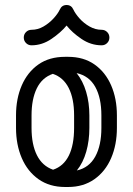

<svg xmlns="http://www.w3.org/2000/svg" viewBox="-20 -742 531 767"><path d="M44 -281Q44 -348 67 -401Q90 -454 133.5 -484.5Q177 -515 240 -515H252Q314 -515 357.5 -484.5Q401 -454 424 -401Q447 -348 447 -281V-231Q447 -164 424 -110.5Q401 -57 357 -26Q313 5 252 5H240Q178 5 134 -26Q90 -57 67 -110.5Q44 -164 44 -231ZM337 -231Q337 -180 324.5 -136Q312 -92 287 -61Q336 -72 360.5 -116.5Q385 -161 385 -231V-281Q385 -351 360.5 -395Q336 -439 286 -450Q311 -419 324 -375.5Q337 -332 337 -281ZM106 -281V-231Q106 -165 127.5 -122Q149 -79 192 -64Q234 -78 255 -120.5Q276 -163 276 -231V-281Q276 -348 254.5 -390.5Q233 -433 191 -447Q148 -432 127 -389Q106 -346 106 -281ZM219 -704Q227 -722 246 -722Q265 -722 273 -704Q281 -687 298 -668Q315 -649 338 -636Q361 -623 386 -623Q399 -623 408 -614Q417 -605 417 -592Q417 -579 408 -570Q399 -561 386 -561Q343 -561 305.5 -586.5Q268 -612 246 -640Q223 -612 185.5 -586.5Q148 -561 106 -561Q93 -561 84 -570Q75 -579 75 -592Q75 -605 84 -614Q93 -623 106 -623Q131 -623 153.5 -636Q176 -649 193.5 -668Q211 -687 219 -704Z"/></svg>

Font: Libertine Sup Medium
Style: Regular
Weight: 500
Designer: Bastien Sozeau
Foundry: NBR — Bastien Sozeau
Version: Version 2.003; ttfautohint (v1.8.4.7-5d5b);gftools[0.9.33]